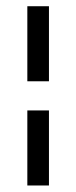

<svg xmlns="http://www.w3.org/2000/svg" viewBox="-20 -566 239 604"><path d="M66 -310.3V-546.4H134V-310.3ZM66 17.5V-218.6H134V17.5Z"/></svg>

Font: NATS
Style: Regular
Weight: 400
Designer: Purushoth Kumar Guthula
Foundry: Silicon Andhra, USA.
Version: Version 1.0.4; ttfautohint (v1.2.25-373a) -l 7 -r 28 -G 50 -